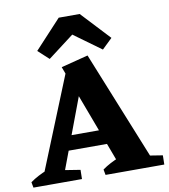

<svg xmlns="http://www.w3.org/2000/svg" viewBox="-118 -1008 958 1091"><g transform="rotate(-10 361.0 -463.0)"><path d="M32 0 293 -644 389 -624 155 0ZM505 0 263 -646 419 -686 696 0ZM184 -172V-256H506V-172ZM-14 0 -20 -32Q2 -48 27 -61Q52 -74 79 -85L80 0ZM126 0 129 -75 267 -53 266 0ZM402 0 396 -32Q418 -48 443 -61Q468 -74 495 -85L517 0ZM601 0 604 -75 742 -53 741 0ZM204 -704 142 -761 295 -926H416L570 -761L511 -704L354 -818Z"/></g></svg>

Font: Eczar
Style: Bold
Weight: 700
Designer: Vaibhav Singh
Foundry: Rosetta Type Foundry
Version: Version 2.000